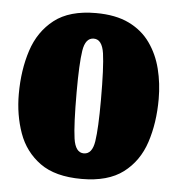

<svg xmlns="http://www.w3.org/2000/svg" viewBox="-45 -580 592 640"><g transform="rotate(5 251.0 -260.5)"><path d="M18 -246.5Q18 -326.5 39.5 -392.5Q61 -458.5 111.8 -498Q162.5 -537.5 251 -537.5Q317 -537.5 361.8 -515.8Q406.5 -494 433.2 -456.2Q460 -418.5 472 -370.5Q484 -322.5 484 -270Q484 -190 462.5 -124.8Q441 -59.5 390 -21Q339 17.5 251 17.5Q162.5 17.5 111.8 -19.2Q61 -56 39.5 -116.2Q18 -176.5 18 -246.5ZM209.5 -270Q209.5 -160.5 216.2 -114.2Q223 -68 251 -68Q279 -68 285.8 -111.8Q292.5 -155.5 292.5 -250Q292.5 -359.5 285.8 -405.8Q279 -452 251 -452Q223 -452 216.2 -408.2Q209.5 -364.5 209.5 -270Z"/></g></svg>

Font: Besley* Condensed Heavy
Style: Regular
Weight: 800
Width: 3
Designer: Owen Earl
Foundry: indestructible type*
Version: Version 3.000; ttfautohint (v1.8.3)